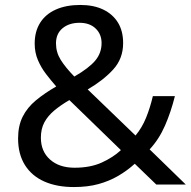

<svg xmlns="http://www.w3.org/2000/svg" viewBox="-20 -745 772 775"><path d="M304 -725Q358 -725 396.5 -706.5Q435 -688 456 -654Q477 -620 477 -571Q477 -508 436.5 -464Q396 -420 334 -384L527 -198Q553 -229 569.5 -269.5Q586 -310 597 -357H686Q670 -293 646 -238Q622 -183 584 -142L730 0H611L524 -84Q493 -56 457 -35Q421 -14 377.5 -2Q334 10 278 10Q209 10 158.5 -12.5Q108 -35 80.5 -79Q53 -123 53 -186Q53 -237 71.5 -274Q90 -311 125 -340Q160 -369 207 -396Q186 -420 166 -446Q146 -472 133 -502.5Q120 -533 120 -569Q120 -618 142 -653Q164 -688 205.5 -706.5Q247 -725 304 -725ZM260 -341Q224 -320 198.5 -298.5Q173 -277 159 -251Q145 -225 145 -189Q145 -134 182 -101Q219 -68 281 -68Q345 -68 391 -89Q437 -110 468 -139ZM301 -653Q259 -653 232.5 -631Q206 -609 206 -570Q206 -534 225 -503.5Q244 -473 280 -436Q339 -470 364.5 -500.5Q390 -531 390 -571Q390 -607 366 -630Q342 -653 301 -653Z"/></svg>

Font: hexltamil05
Style: Book
Weight: 400
Designer: Jelle Bosma - Monotype Design Team
Foundry: Monotype Imaging Inc.
Version: Version 2.003